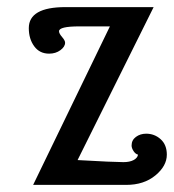

<svg xmlns="http://www.w3.org/2000/svg" viewBox="-20 -520 489 540"><path d="M368.2 -85Q360.8 -86.9 355.5 -95.2Q350.1 -103.5 350.1 -110.8Q350.1 -126 362.3 -135Q374.5 -144 391.1 -144Q414.6 -144 431.9 -128.4Q449.2 -112.8 449.2 -85Q449.2 -53.2 417 -26.6Q384.8 0 335 0H73.2L289.1 -445.8H203.1Q146 -445.8 146 -432.1Q146 -425.8 154.5 -416Q163.1 -406.2 163.1 -399.9Q163.1 -388.7 149.9 -378.9Q136.7 -369.1 118.2 -369.1Q91.3 -369.1 76.2 -389.9Q61 -410.6 61 -440.9Q61 -500 164.1 -500H412.1L198.2 -69.8Q300.8 -64 327.1 -64Q344.7 -64 355.7 -69.8Q366.7 -75.7 368.2 -85Z"/></svg>

Font: Lobster Two
Style: Regular
Weight: 400
Designer: Pablo Impallari
Foundry: Pablo Impallari. www.impallari.com
Version: Version 1.006